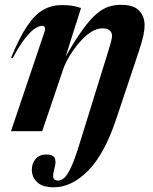

<svg xmlns="http://www.w3.org/2000/svg" viewBox="-20 -544 633 796"><path d="M203 232.5Q156.5 232.5 134.2 211.5Q112 190.5 112 159.5Q112 133.5 127.5 115Q143 96.5 171.5 96.5Q198.5 96.5 206.2 110Q214 123.5 206 153Q198 182.5 201.2 193.5Q204.5 204.5 221 204.5Q234 204.5 246.8 193Q259.5 181.5 274 150.8Q288.5 120 307 61L425.5 -321Q438.5 -363 441.5 -376Q444.5 -389 444.5 -395.5Q444.5 -409 435 -417.8Q425.5 -426.5 404.5 -426.5Q380 -426.5 355.2 -409.8Q330.5 -393 308.2 -367Q286 -341 268.8 -312.2Q251.5 -283.5 243 -260L155 0H25.5L164 -410.5Q168 -421.5 166 -429.2Q164 -437 154.5 -437Q143 -437 126.2 -426.8Q109.5 -416.5 86 -387.5Q62.5 -358.5 32 -302L26 -305Q60.5 -388.5 92.5 -436Q124.5 -483.5 159.2 -503.2Q194 -523 236.5 -523Q261.5 -523 278 -520.2Q294.5 -517.5 316 -511L252 -309Q291 -377.5 321.8 -420Q352.5 -462.5 378.5 -485Q404.5 -507.5 429.2 -515.8Q454 -524 481.5 -524Q534 -524 556.8 -500Q579.5 -476 579.5 -439Q579.5 -422.5 574.8 -398.5Q570 -374.5 555 -329.5L463.5 -55.5Q414.5 93.5 346 163Q277.5 232.5 203 232.5Z"/></svg>

Font: Newsreader 72pt SemiBold
Style: Italic
Weight: 600
Italic angle: -17°
Designer: Hugues Gentile
Foundry: Production Type
Version: Version 1.003; ttfautohint (v1.8.3)